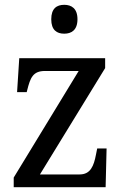

<svg xmlns="http://www.w3.org/2000/svg" viewBox="-20 -778 513 798"><path d="M247 -638C277 -638 302 -653 302 -698C302 -743 277 -758 247 -758C216 -758 193 -743 193 -698C193 -653 216 -638 247 -638ZM37 0H419L423 -161H384L379 -136C370 -88 356 -53 311 -53H146L417 -495V-536H60L51 -395H91L93 -403C106 -455 117 -483 167 -483H307L37 -40Z"/></svg>

Font: Noto Serif Ethiopic SemiCondensed
Style: Regular
Weight: 400
Width: 4
Designer: Monotype Design Team
Foundry: Monotype Imaging Inc.
Version: Version 2.102